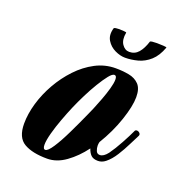

<svg xmlns="http://www.w3.org/2000/svg" viewBox="-112 -679 720 779"><g transform="rotate(20 247.5 -290.0)"><path d="M176 7Q112 7 76 -14Q40 -35 40 -95Q40 -137 53.5 -183.5Q67 -230 92 -274Q117 -318 151 -354Q185 -390 226 -411.5Q267 -433 313 -433Q343 -433 370 -428Q397 -423 414 -405.5Q431 -388 431 -351Q431 -312 410 -250Q389 -188 353 -129Q351 -121 351 -113Q351 -102 355.5 -91Q360 -80 372 -80Q388 -80 405 -102Q423 -127 442 -162Q461 -197 471 -219Q473 -225 480 -225Q487 -225 492.5 -219Q498 -213 493 -205Q485 -190 472 -163.5Q459 -137 442 -110Q425 -83 405 -67Q390 -55 373 -55Q353 -55 343 -64.5Q333 -74 327 -92Q295 -49 256 -21Q217 7 176 7ZM157 -24Q168 -24 187 -53Q206 -82 228 -127.5Q250 -173 271 -220Q275 -228 284 -249.5Q293 -271 303 -297.5Q313 -324 320 -349Q327 -374 327 -389Q327 -406 317 -406Q308 -406 294 -388.5Q280 -371 263 -343Q246 -315 230 -283Q214 -251 202 -223Q190 -195 177 -160Q164 -125 155.5 -93.5Q147 -62 147 -43Q147 -24 157 -24ZM333 -486Q312 -486 289 -497Q266 -508 253 -529.5Q240 -551 249 -582Q250 -585 257.5 -586Q265 -587 272 -587Q280 -587 292 -586Q304 -585 303 -583Q297 -551 309.5 -532.5Q322 -514 341 -514Q365 -514 380.5 -532Q396 -550 406 -582Q407 -584 415.5 -585Q424 -586 435 -586Q449 -586 463.5 -585Q478 -584 477 -582Q463 -543 439.5 -522Q416 -501 388 -493.5Q360 -486 333 -486Z"/></g></svg>

Font: Praise
Style: Regular
Weight: 400
Designer: Robert E. Leuschke
Foundry: Robert E. Leuschke
Version: Version 1.100; ttfautohint (v1.8.3)